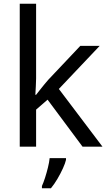

<svg xmlns="http://www.w3.org/2000/svg" viewBox="-20 -780 574 1021"><path d="M172 -363Q172 -347 170.5 -321Q169 -295 168 -276H172Q178 -284 190 -299Q202 -314 214.5 -329.5Q227 -345 236 -355L407 -536H510L293 -307L525 0H419L233 -250L172 -197V0H85V-760H172ZM331 70Q327 88 314.5 115.5Q302 143 285.5 171Q269 199 251 221H203V209Q211 192 219.5 165.5Q228 139 235 110.5Q242 82 244 61H331Z"/></svg>

Font: Noto Sans Old Sogdian
Style: Regular
Weight: 400
Designer: Monotype Design Team
Foundry: Monotype Imaging Inc.
Version: Version 2.002; ttfautohint (v1.8.4.7-5d5b)